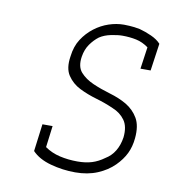

<svg xmlns="http://www.w3.org/2000/svg" viewBox="-54 -428 431 484"><g transform="rotate(10 161.0 -186.0)"><path d="M58 -27 67 -97H93L86 -42Q103 -30 124.5 -25Q146 -20 170 -20Q191 -20 207 -25Q223 -30 238 -41Q253 -50 262 -65Q271 -80 274 -100Q277 -128 265.5 -144Q254 -160 234 -168Q214 -177 190 -184Q166 -191 146 -201Q126 -211 114 -229Q102 -247 107 -278Q110 -304 122 -322.5Q134 -341 151 -354Q168 -367 187.5 -373.5Q207 -380 226 -380Q228 -380 240 -379.5Q252 -379 267 -376Q282 -372 297.5 -365Q313 -358 322 -348L312 -278H286L294 -334Q279 -345 262.5 -348.5Q246 -352 227 -352Q215 -352 198 -348.5Q181 -345 169 -337Q157 -328 147.5 -314.5Q138 -301 135 -282Q131 -256 143.5 -242Q156 -228 176.5 -219Q197 -210 221 -203Q245 -196 264 -185Q284 -173 295 -154Q306 -135 303 -103Q301 -81 292.5 -63.5Q284 -46 268 -30Q251 -13 226 -2.5Q201 8 169 8Q137 8 106 -0.5Q75 -9 58 -27Z"/></g></svg>

Font: Josefin Slab Light
Style: Italic
Weight: 300
Italic angle: -12°
Designer: Santiago Orozco
Foundry: Typemade
Version: Version 2.000